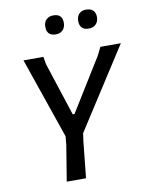

<svg xmlns="http://www.w3.org/2000/svg" viewBox="-92 -906 746 971"><g transform="rotate(-10 281.0 -420.0)"><path d="M250 -840Q296 -840 296 -794Q296 -771 282.5 -757Q269 -743 247 -743Q200 -743 200 -790Q200 -813 213.5 -826.5Q227 -840 250 -840ZM466 -794Q466 -771 452.5 -757Q439 -743 416 -743Q369 -743 369 -790Q369 -813 382 -826.5Q395 -840 418 -840Q441 -840 453.5 -828Q466 -816 466 -794ZM562 -642 295 -227 289 -184 270 0H171L201 -184L205 -227L62 -642H164L171 -603L260 -330H269L436 -600L457 -642Z"/></g></svg>

Font: Alegreya Sans SC Medium
Style: Italic
Weight: 500
Italic angle: -7°
Designer: Juan Pablo del Peral
Foundry: Huerta Tipografica
Version: Version 2.007